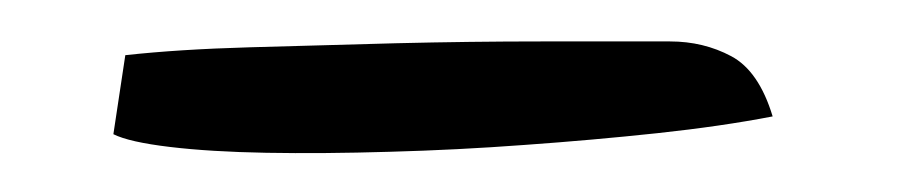

<svg xmlns="http://www.w3.org/2000/svg" viewBox="-20 -623 449 95"><path d="M42 -595.7Q68.4 -598.6 103.5 -599.6Q138.7 -600.6 175.8 -601.6Q212.9 -602.5 248 -602.5H311.5Q328.1 -602.5 341.8 -595.2Q355.5 -587.9 362.3 -565.4Q336.9 -560.5 305.2 -557.1Q273.4 -553.7 239.7 -551.3Q206.1 -548.8 172.9 -547.9Q139.6 -546.9 111.8 -547.4Q84 -547.9 64 -550.3Q43.9 -552.7 36.1 -556.6Z"/></svg>

Font: La Belle Aurore
Style: Regular
Weight: 400
Version: Version 1.001 2001